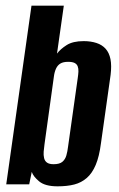

<svg xmlns="http://www.w3.org/2000/svg" viewBox="-20 -650 420 677"><path d="M183 7Q139 7 118 -10.5Q97 -28 92 -44L83 0H2L91 -630H205L181 -461Q193 -477 215 -491Q237 -505 275 -505Q300 -505 320 -498.5Q340 -492 352.5 -478Q365 -464 369.5 -441.5Q374 -419 370 -386L336 -145Q330 -98 317.5 -68.5Q305 -39 286 -22.5Q267 -6 242 0.5Q217 7 183 7ZM169 -71Q190 -71 200 -79.5Q210 -88 214 -102Q218 -116 220 -133L254 -374Q256 -387 256.5 -397.5Q257 -408 254 -416Q251 -424 243 -428Q235 -432 220 -432Q203 -432 193 -426Q183 -420 177.5 -408Q172 -396 170 -380L137 -142Q135 -128 134 -115.5Q133 -103 135.5 -92.5Q138 -82 146 -76.5Q154 -71 169 -71Z"/></svg>

Font: Alumni Sans Thin
Style: Bold Italic
Weight: 700
Italic angle: -8°
Version: Version 1.016